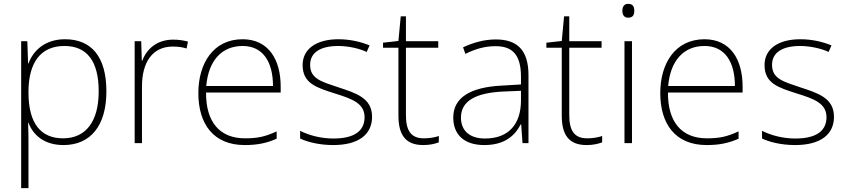

<svg xmlns="http://www.w3.org/2000/svg" viewBox="-20 -744 4401 998"><path d="M318 -540C213 -540 152 -480 128 -414H126L122 -530H90V234H128V16C128 -23 128 -66 126 -106H128C152 -42 210 10 310 10C450 10 533 -90 533 -269C533 -447 457 -540 318 -540ZM315 -505C433 -505 493 -425 493 -269C493 -111 425 -25 308 -25C193 -25 128 -101 128 -263V-269C129 -419 191 -505 315 -505Z M880 -538C797 -538 742 -490 720 -429H717L714 -530H680V0H718V-295C718 -421 773 -502 878 -502C906 -502 927 -499 950 -492L957 -528C934 -534 909 -538 880 -538Z M1241 -540C1089 -540 1011 -415 1011 -260C1011 -100 1089 10 1252 10C1318 10 1366 0 1418 -23V-61C1357 -33 1318 -25 1253 -25C1122 -25 1050 -110 1051 -263H1439V-294C1439 -434 1376 -540 1241 -540ZM1241 -505C1348 -505 1399 -421 1399 -297H1052C1064 -432 1135 -505 1241 -505Z M1914 -137C1914 -235 1830 -260 1739 -290C1654 -319 1592 -333 1592 -407C1592 -472 1647 -505 1738 -505C1790 -505 1848 -492 1886 -474L1901 -508C1857 -526 1802 -540 1739 -540C1625 -540 1553 -490 1553 -406C1553 -310 1625 -289 1721 -258C1812 -230 1875 -206 1875 -135C1875 -67 1827 -24 1713 -24C1651 -24 1590 -39 1540 -64V-24C1578 -6 1639 10 1712 10C1844 10 1914 -45 1914 -137Z M2183 -25C2114 -25 2090 -68 2090 -146V-496H2258V-530H2090V-659H2063L2051 -531L1971 -522V-496H2051V-143C2051 -43 2088 10 2180 10C2214 10 2239 4 2261 -4V-37C2240 -30 2214 -25 2183 -25Z M2557 -539C2496 -539 2438 -522 2387 -498L2399 -464C2454 -491 2502 -504 2556 -504C2644 -504 2688 -459 2688 -345V-305L2588 -299C2427 -291 2336 -238 2336 -133C2336 -44 2393 10 2497 10C2602 10 2655 -37 2687 -98H2689L2696 0H2727V-353C2727 -482 2670 -539 2557 -539ZM2592 -268 2688 -272V-219C2687 -101 2626 -24 2501 -24C2422 -24 2376 -64 2376 -133C2376 -221 2456 -261 2592 -268Z M3032 -25C2963 -25 2939 -68 2939 -146V-496H3107V-530H2939V-659H2912L2900 -531L2820 -522V-496H2900V-143C2900 -43 2937 10 3029 10C3063 10 3088 4 3110 -4V-37C3089 -30 3063 -25 3032 -25Z M3245 -724C3224 -724 3215 -709 3215 -688C3215 -667 3224 -652 3245 -652C3270 -652 3277 -667 3277 -688C3277 -709 3270 -724 3245 -724ZM3265 -530H3226V0H3265Z M3642 -540C3490 -540 3412 -415 3412 -260C3412 -100 3490 10 3653 10C3719 10 3767 0 3819 -23V-61C3758 -33 3719 -25 3654 -25C3523 -25 3451 -110 3452 -263H3840V-294C3840 -434 3777 -540 3642 -540ZM3642 -505C3749 -505 3800 -421 3800 -297H3453C3465 -432 3536 -505 3642 -505Z M4315 -137C4315 -235 4231 -260 4140 -290C4055 -319 3993 -333 3993 -407C3993 -472 4048 -505 4139 -505C4191 -505 4249 -492 4287 -474L4302 -508C4258 -526 4203 -540 4140 -540C4026 -540 3954 -490 3954 -406C3954 -310 4026 -289 4122 -258C4213 -230 4276 -206 4276 -135C4276 -67 4228 -24 4114 -24C4052 -24 3991 -39 3941 -64V-24C3979 -6 4040 10 4113 10C4245 10 4315 -45 4315 -137Z"/></svg>

Font: Noto Sans Sinhala UI ExtraLight
Style: Regular
Weight: 200
Designer: Jelle Bosma - Monotype Design Team
Foundry: Monotype Imaging Inc.
Version: Version 2.006